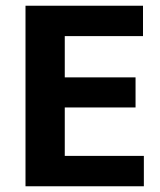

<svg xmlns="http://www.w3.org/2000/svg" viewBox="-20 -650 557 670"><path d="M69 -630H479V-524H206V-380H453V-275H206V-106H482V0H69Z"/></svg>

Font: Mukta Malar
Style: Bold
Weight: 700
Designer: Aadarsh Rajan, Girish Dalvi, Yashodeep Gholap
Foundry: Ek Type
Version: Version 2.538;PS 1.000;hotconv 16.6.51;makeotf.lib2.5.65220;